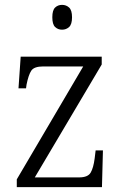

<svg xmlns="http://www.w3.org/2000/svg" viewBox="-20 -769 501 789"><path d="M49 0V-32L322 -496H158Q120 -496 108.5 -478.5Q97 -461 89 -421L87 -406H56L65 -536H398V-504L123 -40H305Q341 -40 352.5 -59.5Q364 -79 369 -118L373 -151H403L399 0ZM235 -647Q218 -647 206.5 -658Q195 -669 195 -698Q195 -727 206.5 -738Q218 -749 235 -749Q252 -749 264 -738Q276 -727 276 -698Q276 -669 264 -658Q252 -647 235 -647Z"/></svg>

Font: Noto Serif Ethiopic SemiCondensed Light
Style: Regular
Weight: 300
Width: 4
Designer: Monotype Design Team
Foundry: Monotype Imaging Inc.
Version: Version 2.102; ttfautohint (v1.8.4.7-5d5b)